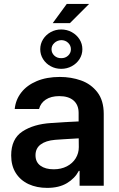

<svg xmlns="http://www.w3.org/2000/svg" viewBox="-20 -917 590 948"><path d="M232.4 -309.6Q316.9 -315.4 368.2 -317.4V-359.4Q368.2 -398.9 343.3 -420.7Q318.4 -442.4 272.5 -442.4Q231.9 -442.4 206.1 -425.3Q180.2 -408.2 172.9 -378.9H52.7Q57.1 -424.3 85 -460.2Q112.8 -496.1 161.6 -516.6Q210.4 -537.1 275.4 -537.1Q331.1 -537.1 380.1 -519.8Q429.2 -502.4 460.7 -461.7Q492.2 -420.9 492.2 -354.5V0H373V-73.2H369.1Q349.6 -36.1 310.5 -12.7Q271.5 10.7 212.9 10.7Q161.6 10.7 121.3 -7.8Q81.1 -26.4 58.1 -62.5Q35.2 -98.6 35.2 -149.4Q35.2 -231.4 90.6 -267.8Q146 -304.2 232.4 -309.6ZM245.1 -81.1Q281.7 -81.1 310.1 -95.7Q338.4 -110.4 353.8 -135.5Q369.1 -160.6 369.1 -190.4L368.7 -233.9Q346.7 -232.9 293.9 -229.5Q265.6 -228 252 -226.6Q206.1 -222.7 180.7 -203.6Q155.3 -184.6 155.3 -150.4Q155.3 -116.7 179.7 -98.9Q204.1 -81.1 245.1 -81.1ZM309.6 -897.5H419.9L325.2 -802.7H240.2ZM178.7 -673.8Q178.7 -700.7 192.6 -722.9Q206.5 -745.1 230.2 -758.3Q253.9 -771.5 282.2 -771.5Q310.5 -771.5 334.5 -758.3Q358.4 -745.1 372.6 -722.9Q386.7 -700.7 386.7 -673.8Q386.7 -647.5 372.6 -625.2Q358.4 -603 334.5 -590.1Q310.5 -577.1 282.2 -577.1Q253.9 -577.1 230.2 -590.1Q206.5 -603 192.6 -625.2Q178.7 -647.5 178.7 -673.8ZM330.1 -673.8Q330.1 -692.4 316.4 -705.6Q302.7 -718.8 282.2 -718.8Q262.2 -717.8 248.3 -704.8Q234.4 -691.9 234.4 -673.8Q234.4 -655.3 248.3 -642.3Q262.2 -629.4 282.2 -629.9Q302.2 -629.4 316.2 -642.3Q330.1 -655.3 330.1 -673.8Z"/></svg>

Font: WEMIX Pretendard SemiBold
Style: Regular
Weight: 600
Designer: Base glyphs from Inter by Rasmus Andersson; Hangeul glyphs from Noto Sans CJK(Source Han Sans) by Jang Soo-young and Kan
Foundry: Kil Hyung-jin
Version: Version 1.000